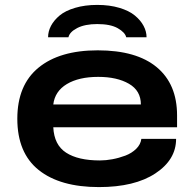

<svg xmlns="http://www.w3.org/2000/svg" viewBox="-20 -742 784 774"><path d="M570.8 -591.8H488.8Q484.4 -611.3 454.8 -628.2Q425.3 -645 372.1 -645Q322.8 -645 291.7 -629.2Q260.7 -613.3 255.9 -591.8H173.8Q173.8 -615.2 185.5 -637.7Q197.3 -660.2 220.2 -679.4Q243.2 -698.7 282.7 -710.4Q322.3 -722.2 372.1 -722.2Q421.9 -722.2 461.2 -710.4Q500.5 -698.7 523.7 -679.4Q546.9 -660.2 558.8 -637.7Q570.8 -615.2 570.8 -591.8ZM378.9 12.2Q222.2 12.2 136 -56.6Q49.8 -125.5 49.8 -263.2Q49.8 -398.9 135 -469Q220.2 -539.1 374 -539.1Q530.3 -539.1 612.1 -470.9Q693.8 -402.8 693.8 -276.9V-229H194.8Q198.2 -157.7 246.6 -126.5Q294.9 -95.2 382.8 -95.2Q406.7 -95.2 433.1 -100.1Q459.5 -105 485.4 -114.7Q511.2 -124.5 529.1 -142.1Q546.9 -159.7 549.8 -182.1H689.9Q689.9 -98.1 606.4 -43Q522.9 12.2 378.9 12.2ZM194.8 -320.8H547.9Q547.9 -376.5 499.8 -404.3Q451.7 -432.1 376 -432.1Q297.9 -432.1 249.5 -403.1Q201.2 -374 194.8 -320.8Z"/></svg>

Font: Archivo Expanded SemiBold
Style: Regular
Weight: 600
Width: 7
Designer: Hector Gatti
Foundry: Omnibus-Type
Version: Version 2.001